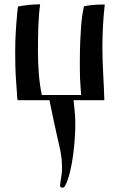

<svg xmlns="http://www.w3.org/2000/svg" viewBox="-20 -462 552 885"><path d="M452 -244C452 -311 456 -384 463 -441H450C421 -441 390 -438 367 -433C362 -411 357 -381 354 -344C352 -310 348 -262 348 -178C348 -155 348 -129 349 -100C349 -90 354 -24 354 -24H173C160 -82 155 -154 155 -225C155 -300 156 -377 165 -442C129 -442 94 -438 63 -432C62 -423 60 -412 59 -397C54 -344 50 -285 50 -225C50 -182 51 -131 54 -90L58 -35C58 -19 60 -7 61 0H208C214 31 220 60 226 87L243 165C254 217 266 247 266 319C266 342 257 376 257 394C257 400 262 403 267 403C272 403 277 401 279 396C316 330 327 177 327 116C327 82 327 71 319 0H461C459 -80 452 -158 452 -244Z"/></svg>

Font: Ponomar Unicode
Style: Regular
Weight: 400
Version: 1.3